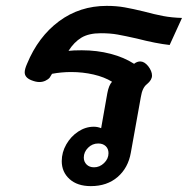

<svg xmlns="http://www.w3.org/2000/svg" viewBox="-20 -623 639 653"><path d="M190 -75Q190 -105 205.5 -132Q221 -159 246 -175.5Q271 -192 299 -192Q312 -192 324 -187L345 -306Q350 -333 361 -345Q335 -361 298.5 -369.5Q262 -378 222 -378Q189 -378 157 -372L149 -359Q144 -353 134.5 -348.5Q125 -344 114 -344Q102 -344 87 -350Q64 -359 64 -377Q64 -388 72 -406Q110 -498 180.5 -550.5Q251 -603 343 -603Q376 -603 404 -598Q432 -593 469 -584Q506 -574 535 -568.5Q564 -563 599 -562L557 -470Q511 -475 445 -492Q405 -501 380 -505.5Q355 -510 323 -510Q282 -510 257 -495Q232 -480 213 -450Q228 -452 258 -452Q310 -452 356 -440Q402 -428 436 -406Q446 -414 457 -414Q471 -414 484 -398Q497 -381 497 -366Q497 -351 480 -337Q464 -325 459 -293L425 -104Q416 -52 380 -21Q344 10 289 10Q243 10 216.5 -14Q190 -38 190 -75ZM349 -102Q349 -117 339.5 -126Q330 -135 314 -135Q294 -135 279.5 -120.5Q265 -106 265 -87Q265 -73 274.5 -63.5Q284 -54 300 -54Q319 -54 334 -68.5Q349 -83 349 -102Z"/></svg>

Font: Niramit SemiBold
Style: Italic
Weight: 600
Italic angle: -10°
Designer: Katatrad Aksorn Co.,Ltd.
Foundry: Cadson Demak Co.,Ltd.
Version: Version 1.001; ttfautohint (v1.6)